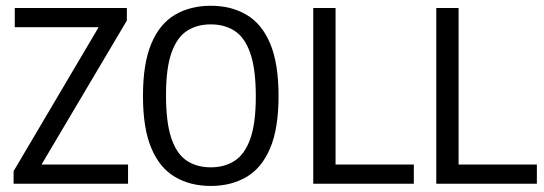

<svg xmlns="http://www.w3.org/2000/svg" viewBox="-20 -622 1840 650"><path d="M26 0V-42.5L322.5 -544.5L327 -530H30V-595H409.5V-552.5L112 -50.5L108 -65H413.5V0Z M693.5 7.5Q624.5 7.5 572.8 -22.8Q521 -53 492.5 -120Q464 -187 464 -297Q464 -407.5 492.5 -474.8Q521 -542 572.8 -572.2Q624.5 -602.5 693.5 -602.5Q762.5 -602.5 814.2 -572.2Q866 -542 894.5 -474.8Q923 -407.5 923 -297Q923 -187 894.5 -120Q866 -53 814.2 -22.8Q762.5 7.5 693.5 7.5ZM693.5 -55.5Q740 -55.5 774.2 -77.5Q808.5 -99.5 827.2 -151.8Q846 -204 846 -295.5Q846 -389 827.2 -442.2Q808.5 -495.5 774.2 -517.5Q740 -539.5 693.5 -539.5Q647 -539.5 613 -517.5Q579 -495.5 560.5 -443.2Q542 -391 542 -299.5Q542 -206 560.5 -152.8Q579 -99.5 613 -77.5Q647 -55.5 693.5 -55.5Z M1040.5 0V-595H1116V-65H1381V0Z M1457 0V-595H1532.5V-65H1797.5V0Z"/></svg>

Font: Encode Sans SC Condensed
Style: Regular
Weight: 400
Width: 3
Designer: Multiple Designers
Foundry: Impallari Type
Version: Version 3.002